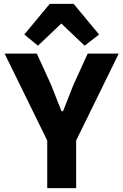

<svg xmlns="http://www.w3.org/2000/svg" viewBox="-20 -976 640 996"><path d="M225 0V-247L4 -698H171L245 -536L299 -399H307L361 -536L435 -698H596L375 -247V0ZM362 -956 494 -797 419 -739 298 -854 177 -739 106 -797 238 -956Z"/></svg>

Font: iA Writer Duo V
Style: Regular
Weight: 400
Designer: Mike Abbink, Paul van der Laan, Pieter van Rosmalen, Oliver Reichenstein
Foundry: Information Architects Inc.
Version: Version 2.000